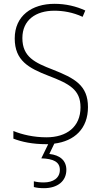

<svg xmlns="http://www.w3.org/2000/svg" viewBox="-20 -744 529 1004"><path d="M327 144C327 96 294 67 238 61L264 7C369 -6 440 -71 440 -184C440 -298 370 -335 256 -380C163 -416 97 -446 97 -545C97 -639 167 -688 264 -688C309 -688 360 -680 412 -656L426 -689C379 -711 324 -724 265 -724C146 -724 57 -661 57 -543C57 -427 130 -388 233 -348C343 -306 401 -275 401 -183C401 -80 328 -26 223 -26C157 -26 96 -40 50 -59V-19C94 -2 150 10 222 10C225 10 228 10 232 10L196 84C258 86 293 102 293 144C293 187 258 210 209 210C189 210 172 208 157 204V234C171 238 189 240 210 240C281 240 327 203 327 144Z"/></svg>

Font: Noto Sans SemiCondensed ExtraLight
Style: Regular
Weight: 200
Width: 4
Designer: Monotype Design Team
Foundry: Monotype Imaging Inc.
Version: Version 2.013